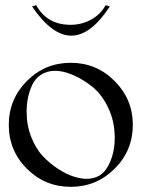

<svg xmlns="http://www.w3.org/2000/svg" viewBox="-20 -723 559 743"><path d="M104 -698 120 -703Q162 -627 253 -627Q295 -627 331.5 -646.5Q368 -666 389 -703L405 -698Q331 -585 256 -585Q181 -585 104 -698ZM254 -480Q353 -480 423.5 -409.5Q494 -339 494 -240Q494 -140 423.5 -70Q353 0 254 0Q154 0 84 -70Q14 -140 14 -240Q14 -339 84 -409.5Q154 -480 254 -480ZM83 -291Q83 -238 101 -192.5Q119 -147 146 -118.5Q173 -90 205.5 -69Q238 -48 266 -39.5Q294 -31 315 -31Q371 -31 397.5 -79Q424 -127 424 -189Q424 -253 399 -305.5Q374 -358 337 -387.5Q300 -417 262 -433Q224 -449 194 -449Q162 -449 139 -434Q116 -419 104.5 -394Q93 -369 88 -343.5Q83 -318 83 -291Z"/></svg>

Font: kawoszeh
Style: Medium
Weight: 500
Version: Version 000.030